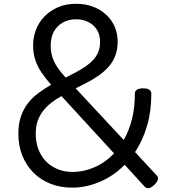

<svg xmlns="http://www.w3.org/2000/svg" viewBox="-20 -973 940 1015"><path d="M362 19Q299 19 247 -1.5Q195 -22 157 -60Q119 -98 98 -150.5Q77 -203 77 -267Q77 -318 91 -358.5Q105 -399 129 -429Q153 -459 184.5 -482Q216 -505 250 -525Q222 -557 200 -589Q178 -621 166.5 -656.5Q155 -692 155 -733Q155 -778 171 -818Q187 -858 217 -888Q247 -918 288.5 -935.5Q330 -953 382 -953Q431 -953 471 -938Q511 -923 540.5 -896Q570 -869 586 -832.5Q602 -796 602 -752Q602 -711 589.5 -678.5Q577 -646 555.5 -621.5Q534 -597 505.5 -576.5Q477 -556 445 -539Q413 -522 380 -506L634 -233Q662 -281 677.5 -342.5Q693 -404 693 -478Q693 -492 704 -499Q715 -506 737 -506Q758 -506 769 -499Q780 -492 780 -478Q780 -384 757 -306.5Q734 -229 694 -169L808 -46Q818 -37 814.5 -24Q811 -11 796 4Q780 19 768 21.5Q756 24 745 14L639 -102Q580 -42 507 -11.5Q434 19 362 19ZM364 -64Q422 -64 479 -88.5Q536 -113 583 -162L305 -465Q276 -449 251.5 -430Q227 -411 208.5 -387.5Q190 -364 179.5 -334.5Q169 -305 169 -268Q169 -205 194.5 -159Q220 -113 264.5 -88.5Q309 -64 364 -64ZM327 -563Q355 -577 382 -591.5Q409 -606 432 -621.5Q455 -637 472.5 -656Q490 -675 499.5 -698Q509 -721 509 -751Q509 -789 492.5 -815.5Q476 -842 447 -856.5Q418 -871 382 -871Q342 -871 311.5 -853.5Q281 -836 264.5 -805.5Q248 -775 248 -731Q248 -699 257 -671Q266 -643 283.5 -617Q301 -591 327 -563Z"/></svg>

Font: Playwrite US Modern
Style: Regular
Weight: 400
Designer: Veronika Burian, José Scaglione
Foundry: TypeTogether
Version: Version 1.002